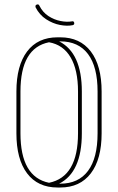

<svg xmlns="http://www.w3.org/2000/svg" viewBox="-20 -830 525 854"><path d="M53 -423Q53 -538 100.5 -601Q148 -664 236 -664H248Q336 -664 384 -601Q432 -538 432 -423V-237Q432 -122 384 -59Q336 4 248 4H236Q148 4 100.5 -59Q53 -122 53 -237ZM344 -237Q344 -64 243 -13H248Q329 -13 371.5 -70Q414 -127 414 -237V-423Q414 -533 371.5 -589.5Q329 -646 248 -646H243Q344 -595 344 -423ZM71 -423V-237Q71 -43 198 -17Q327 -43 327 -237V-423Q327 -519 294 -575Q261 -631 198 -642Q71 -617 71 -423ZM155 -805Q170 -775 195.5 -758.5Q221 -742 249.5 -736.5Q278 -731 300 -735Q308 -737 310 -729Q312 -720 303 -718Q279 -713 247 -719Q215 -725 185 -744.5Q155 -764 138 -798V-799Q136 -808 145 -810Q152 -812 155 -805Z"/></svg>

Font: Libertine Sup Thin
Style: Regular
Weight: 100
Designer: Bastien Sozeau
Foundry: NBR — Bastien Sozeau
Version: Version 2.003; ttfautohint (v1.8.4.7-5d5b);gftools[0.9.33]